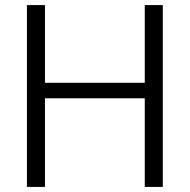

<svg xmlns="http://www.w3.org/2000/svg" viewBox="-20 -736 747 756"><path d="M550 -349H157V0H86V-716H157V-410H550V-716H621V0H550Z"/></svg>

Font: Almarai Light
Style: Regular
Weight: 300
Designer: Boutros International 2019
Foundry: Created by Boutros International 2019
Version: Version 1.10